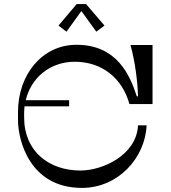

<svg xmlns="http://www.w3.org/2000/svg" viewBox="-20 -920 836 939"><path d="M378 -866 451 -765 491 -795 401 -900H355L266 -795L305 -765ZM346 -618C480 -618 579 -536 613 -411H726V-700H618C642 -615 653 -516 655 -449H649C615 -554 551 -701 354 -701C187 -701 68 -556 68 -372V-333C68 -237 123 -1 381 -1C557 -1 690 -147 697 -307H655C648 -161 481 -86 374 -86C221 -86 98 -178 98 -346V-366C98 -378 99 -389 100 -400H318V-430H106C131 -537 222 -618 346 -618Z"/></svg>

Font: Space Cowgirl
Style: Regular
Weight: 400
Designer: Valery Marier
Foundry: Valery Marier
Version: Version 1.000;hotconv 1.0.109;makeotfexe 2.5.65596